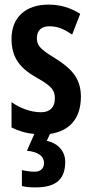

<svg xmlns="http://www.w3.org/2000/svg" viewBox="-20 -573 397 833"><path d="M263 128C263 88 237 50 183 38L197 8C280 -4 331 -57 331 -154C331 -240 281 -281 218 -321C152 -361 140 -377 140 -408C140 -440 159 -459 194 -459C235 -459 261 -444 293 -423L328 -513C283 -541 239 -553 190 -553C91 -553 30 -497 30 -405C30 -322 67 -277 139 -236C210 -197 218 -177 218 -146C218 -108 197 -86 158 -86C111 -86 63 -106 30 -130V-20C60 -5 92 5 129 8L97 81C148 86 171 106 171 134C171 159 155 172 129 172C114 172 92 169 75 165V234C93 239 111 240 134 240C228 240 263 201 263 128Z"/></svg>

Font: Noto Sans Gurmukhi UI ExtraCondensed SemiBold
Style: Regular
Weight: 600
Width: 2
Designer: Jelle Bosma - Monotype Design Team
Foundry: Monotype Imaging Inc.
Version: Version 2.004